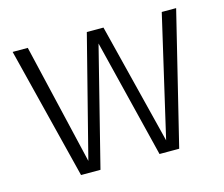

<svg xmlns="http://www.w3.org/2000/svg" viewBox="-80 -629 859 735"><g transform="rotate(-15 349.0 -261.5)"><path d="M545 0H467L351 -469L233 0H156L25 -523H85L197 -45L319 -523H385L505 -44L616 -523H673Z"/></g></svg>

Font: Statis Sans Light
Style: Regular
Weight: 300
Designer: bBox Type GmbH
Foundry: bBox Type GmbH
Version: Version 1.000